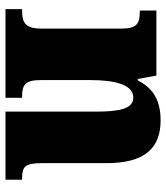

<svg xmlns="http://www.w3.org/2000/svg" viewBox="26 -616 591 682"><g transform="rotate(90 321.0 -275.5)"><path d="M13 0H328V-59H324C283 -59 265 -69 265 -124V-303C265 -382 279 -454 327 -454C367 -454 377 -405 377 -320V0H619V-59H615C573 -59 560 -68 560 -129V-359C560 -493 508 -551 408 -551C325 -551 289 -514 266 -470H261L249 -536H18V-477H22C63 -477 82 -468 82 -413V-127C82 -68 59 -59 17 -59H13Z"/></g></svg>

Font: Noto Serif Devanagari SemiCondensed Black
Style: Regular
Weight: 900
Width: 4
Designer: Universal Thirst, Indian Type Foundry and the Monotype Design Team
Foundry: Monotype Imaging Inc.
Version: Version 2.004